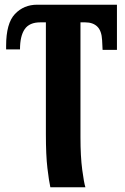

<svg xmlns="http://www.w3.org/2000/svg" viewBox="-20 -556 530 816"><path d="M194 240Q188 213 181.5 158.5Q175 104 175 14V-461H151Q105 -461 85 -432Q65 -403 65 -346H6V-361Q6 -457 43.5 -496.5Q81 -536 138 -536H477V-344H416L414 -385Q412 -425 393.5 -443Q375 -461 342 -461H322V27Q322 109 329.5 165.5Q337 222 343 240Z"/></svg>

Font: Noto Serif ExtraCondensed ExtraBold
Style: Regular
Weight: 800
Width: 2
Designer: Monotype Design Team
Foundry: Monotype Imaging Inc.
Version: Version 2.013; ttfautohint (v1.8.4.7-5d5b)